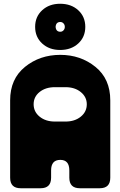

<svg xmlns="http://www.w3.org/2000/svg" viewBox="-20 -1002 641 1022"><path d="M34 -468Q34 -582 113 -646Q192 -710 301 -710Q409 -710 488 -646Q567 -582 567 -468V-56Q567 0 511 0H405Q349 0 349 -56V-95Q349 -151 301 -151Q252 -151 252 -95V-56Q252 0 196 0H90Q34 0 34 -56ZM272 -355H329Q378 -355 410 -381Q442 -407 442 -447Q442 -486 410 -512Q378 -538 329 -538H272Q223 -538 191 -512.5Q159 -487 159 -447Q159 -407 191 -381Q223 -355 272 -355ZM300 -982Q359 -982 396.5 -947.5Q434 -913 434 -859Q434 -805 396.5 -770.5Q359 -736 300 -736Q242 -736 204.5 -770.5Q167 -805 167 -859Q167 -913 204.5 -947.5Q242 -982 300 -982ZM276 -859Q278 -833 301 -833Q311 -833 318 -840.5Q325 -848 325 -859Q325 -870 318 -877.5Q311 -885 301 -885Q278 -885 276 -859Z"/></svg>

Font: LT Crewmate
Style: Regular
Weight: 400
Designer: Daniel Lyons
Foundry: LyonsType
Version: Version 1.001;FEAKit 1.0